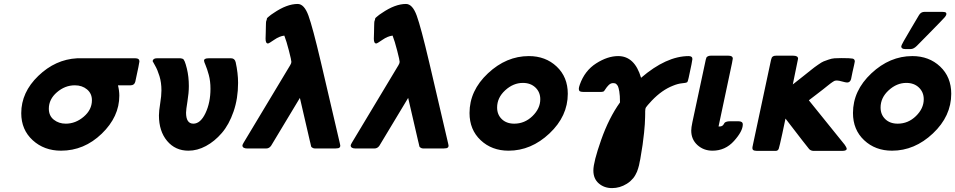

<svg xmlns="http://www.w3.org/2000/svg" viewBox="-20 -754 4851 975"><path d="M87.9 -179.2Q87.9 -285.2 174.6 -368.7Q261.2 -452.1 371.1 -458H668Q688 -458 688 -441.9Q688 -435.1 667 -338.9Q662.1 -320.8 643.1 -320.8H579.1Q585.9 -293 585.9 -268.1Q585.9 -161.1 496.6 -75Q407.2 11.2 290 11.2Q204.1 11.2 146 -42Q87.9 -95.2 87.9 -179.2ZM228 -202.1Q228 -166 253.4 -146Q278.8 -126 314 -126Q363.8 -126 405.3 -161.4Q446.8 -196.8 446.8 -245.1Q446.8 -279.3 421.9 -300Q397 -320.8 359.9 -320.8Q310.1 -320.8 269 -285.4Q228 -250 228 -202.1Z M754.9 -443.8Q757.8 -458 775.9 -458H896Q903.8 -457 908.4 -455.1Q913.1 -453.1 918 -441.7Q922.9 -430.2 929.2 -404.8Q939 -363.8 939 -316.9Q939 -282.7 931.9 -239.3Q924.8 -195.8 924.8 -182.1Q924.8 -126 961.9 -126Q998 -126 1023.4 -179.4Q1048.8 -232.9 1048.8 -303.2Q1048.8 -342.3 1040.3 -373.5Q1031.7 -404.8 1023.9 -422.9Q1016.1 -440.9 1016.1 -445.8Q1016.1 -458 1039.1 -458H1153.8Q1171.9 -458 1176.8 -438Q1189 -382.8 1189 -333Q1189 -253.9 1166 -187.5Q1143.1 -121.1 1106.4 -78.6Q1069.8 -36.1 1025.9 -12.5Q981.9 11.2 937 11.2Q870.1 11.2 828.6 -38.3Q787.1 -87.9 787.1 -168Q787.1 -189.9 793.5 -229Q799.8 -268.1 799.8 -294.9Q799.8 -335 789.8 -367.4Q779.8 -399.9 767.8 -420.4Q755.9 -440.9 754.9 -443.8Z M1210.9 -14.2Q1210.9 -19 1216.8 -28.8L1453.6 -422.9Q1459.5 -432.6 1459.7 -439.7Q1460 -446.8 1447.3 -496.3Q1434.6 -545.9 1423.8 -573.2Q1398.9 -570.3 1372.3 -551.8Q1345.7 -533.2 1340.8 -533.2Q1328.6 -533.2 1328.6 -557.1Q1329.6 -573.2 1329.6 -591.1Q1329.6 -608.9 1330.1 -617.4Q1330.6 -626 1330.6 -635.5Q1330.6 -645 1332.8 -649.4Q1335 -653.8 1335 -658Q1335 -662.1 1339.8 -665.5Q1344.7 -668.9 1346.2 -670.9Q1347.7 -672.9 1356.2 -679Q1364.7 -685.1 1369.6 -688Q1436.5 -733.9 1491.7 -733.9Q1524.9 -733.9 1546.4 -674.6Q1567.9 -615.2 1608.9 -440.9Q1613.8 -421.9 1615.7 -412.1L1705.6 -26.9Q1707.5 -19 1708 -15.1Q1708 -12.2 1707.3 -9.5Q1706.5 -6.8 1704.6 -5.4Q1702.6 -3.9 1701.7 -2.9Q1700.7 -2 1697.8 -1.5Q1694.8 -1 1693.4 -1Q1691.9 -1 1687.7 -0.5Q1683.6 0 1682.6 0H1579.6Q1575.7 0 1572.3 -1Q1568.8 -2 1566.4 -3.9Q1564 -5.9 1562.3 -6.8Q1560.5 -7.8 1559.6 -12Q1558.6 -16.1 1558.1 -18.6Q1557.6 -21 1556.2 -27.1Q1554.7 -33.2 1553.7 -37.1L1502.9 -256.8L1356.9 -14.2Q1347.2 0 1331.5 0H1235.8Q1212.9 0 1210.9 -14.2Z M1760.7 -14.2Q1760.7 -19 1766.6 -28.8L2003.4 -422.9Q2009.3 -432.6 2009.5 -439.7Q2009.8 -446.8 1997.1 -496.3Q1984.4 -545.9 1973.6 -573.2Q1948.7 -570.3 1922.1 -551.8Q1895.5 -533.2 1890.6 -533.2Q1878.4 -533.2 1878.4 -557.1Q1879.4 -573.2 1879.4 -591.1Q1879.4 -608.9 1879.9 -617.4Q1880.4 -626 1880.4 -635.5Q1880.4 -645 1882.6 -649.4Q1884.8 -653.8 1884.8 -658Q1884.8 -662.1 1889.6 -665.5Q1894.5 -668.9 1896 -670.9Q1897.5 -672.9 1906 -679Q1914.6 -685.1 1919.4 -688Q1986.3 -733.9 2041.5 -733.9Q2074.7 -733.9 2096.2 -674.6Q2117.7 -615.2 2158.7 -440.9Q2163.6 -421.9 2165.5 -412.1L2255.4 -26.9Q2257.3 -19 2257.8 -15.1Q2257.8 -12.2 2257.1 -9.5Q2256.3 -6.8 2254.4 -5.4Q2252.4 -3.9 2251.5 -2.9Q2250.5 -2 2247.6 -1.5Q2244.6 -1 2243.2 -1Q2241.7 -1 2237.5 -0.5Q2233.4 0 2232.4 0H2129.4Q2125.5 0 2122.1 -1Q2118.7 -2 2116.2 -3.9Q2113.8 -5.9 2112.1 -6.8Q2110.4 -7.8 2109.4 -12Q2108.4 -16.1 2107.9 -18.6Q2107.4 -21 2106 -27.1Q2104.5 -33.2 2103.5 -37.1L2052.7 -256.8L1906.7 -14.2Q1897 0 1881.3 0H1785.6Q1762.7 0 1760.7 -14.2Z M2364.3 -180.2Q2364.3 -293.9 2457.8 -381.6Q2551.3 -469.2 2665.5 -469.2Q2750.5 -469.2 2806.9 -416Q2863.3 -362.8 2863.3 -277.8Q2863.3 -164.1 2770.3 -76.4Q2677.2 11.2 2562.5 11.2Q2477.5 11.2 2420.9 -42Q2364.3 -95.2 2364.3 -180.2ZM2504.4 -208Q2504.4 -171.9 2528.3 -148.9Q2552.2 -126 2591.3 -126Q2644.5 -126 2684.1 -164.6Q2723.6 -203.1 2723.6 -250Q2723.6 -286.1 2699 -309.6Q2674.3 -333 2635.3 -333Q2586.4 -333 2545.4 -295.4Q2504.4 -257.8 2504.4 -208Z M2919.4 -304.2Q2919.4 -310.1 2924.3 -324.2Q2949.2 -395 3007.3 -432.1Q3065.4 -469.2 3119.1 -469.2Q3203.1 -469.2 3235.4 -358.9Q3363.3 -468.8 3477.1 -469.2Q3496.1 -469.2 3496.1 -454.1Q3496.1 -446.3 3477.1 -358.9Q3473.1 -338.9 3468.8 -335.9Q3464.4 -333 3443.4 -331.1Q3422.4 -329.1 3397.5 -318.8Q3341.3 -296.9 3290 -243.2Q3264.2 -215.3 3260.3 -208.7Q3256.3 -202.1 3256.3 -188V-175.8Q3256.3 -174.8 3255.9 -157Q3255.4 -139.2 3254.4 -123Q3253.4 -106.9 3250.7 -80.1Q3248 -53.2 3243.2 -18.6Q3238.3 16.1 3231.4 54.2Q3230.5 57.1 3228.3 68.6Q3226.1 80.1 3225.1 85Q3224.1 89.8 3220.7 100.8Q3217.3 111.8 3214.8 117.9Q3212.4 124 3206.8 134Q3201.2 144 3195.8 150.6Q3190.4 157.2 3181.9 165Q3173.3 172.9 3163.1 179.2Q3127.9 201.2 3088.1 201.2Q3048.3 201.2 3020.8 177.5Q2993.2 153.8 2993.2 111.8Q2993.2 68.8 3032.7 -43.5Q3072.3 -155.8 3128.4 -233.9Q3128.4 -270 3124.8 -290Q3121.1 -310.1 3117.7 -316.7Q3114.3 -323.2 3107.4 -329.1Q3100.6 -332 3093.3 -332Q3081.1 -332 3071 -322Q3061 -312 3054.2 -301Q3047.4 -290 3044.4 -289.1Q3036.6 -287.1 3031.2 -287.1H2944.3Q2931.2 -287.1 2925.3 -290Q2919.4 -293 2919.4 -304.2Z M3490.2 -90.8Q3490.2 -106 3496.1 -133.8L3564 -451.2Q3565.9 -459 3567.4 -461.9Q3568.8 -464.8 3574.5 -468Q3580.1 -471.2 3588.9 -471.2H3679.2Q3701.2 -471.2 3701.2 -456.1Q3701.2 -453.1 3699.2 -445.1Q3697.3 -437 3697.3 -434.1L3628.9 -111.8H3637.2Q3645 -112.8 3648.9 -116Q3652.8 -119.1 3655 -123Q3657.2 -127 3659.2 -129.9Q3661.1 -132.8 3668.2 -135.5Q3675.3 -138.2 3687 -138.2H3730Q3752 -138.2 3752 -122.1Q3752 -87.9 3707.5 -38.3Q3663.1 11.2 3598.1 11.2Q3553.2 11.2 3521.7 -17.3Q3490.2 -45.9 3490.2 -90.8Z M3803.7 -20 3894.5 -445.8Q3894.5 -446.8 3895.5 -450.2Q3897.5 -458 3899.2 -461.4Q3900.9 -464.8 3905.8 -468Q3910.6 -471.2 3920.9 -471.2H4007.8Q4032.7 -471.2 4032.7 -456.1Q4032.7 -455.1 4005.9 -325.2Q4028.8 -343.3 4059.8 -367.7Q4090.8 -392.1 4102.3 -401.6Q4113.8 -411.1 4133.8 -425Q4153.8 -439 4162.8 -442.4Q4171.9 -445.8 4187.7 -451.4Q4203.6 -457 4217.8 -458Q4231.9 -459 4252 -459Q4297.9 -459 4309.3 -456.5Q4320.8 -454.1 4320.8 -441.9Q4320.8 -439.9 4317.4 -424.6Q4314 -409.2 4308.8 -386.5Q4303.7 -363.8 4301.8 -352.1Q4296.9 -335 4281.7 -335Q4274.9 -335 4256.8 -340.1Q4238.8 -345.2 4230 -345.2Q4226.1 -345.2 4222.9 -344.7Q4219.7 -344.2 4216.8 -343Q4213.9 -341.8 4208.3 -337.9Q4202.6 -334 4197.3 -330.1Q4191.9 -326.2 4181.4 -317.6Q4170.9 -309.1 4159.4 -300Q4147.9 -291 4128.4 -276.1Q4108.9 -261.2 4087.9 -245.1V-244.1L4269.5 -19Q4279.3 -4.9 4279.8 1Q4279.8 12.2 4256.8 12.2H4109.9Q4096.7 11.2 4088.9 2.9Q4080.1 -6.8 3968.8 -151.9Q3961.9 -121.1 3952.6 -75.2Q3938.5 -10.3 3934.6 1Q3930.7 12.2 3918.9 12.2Q3918 12.2 3916.5 12.2H3823.7Q3822.8 12.2 3819.3 11.7Q3815.9 11.2 3814.5 11.2Q3813 11.2 3810.3 10.5Q3807.6 9.8 3806.2 8.8Q3804.7 7.8 3803.2 6.3Q3801.8 4.9 3801.3 2.4Q3800.8 0 3800.8 -2.9Q3800.8 -5.9 3801.3 -8.5Q3801.8 -11.2 3802.7 -14.6Q3803.7 -18.1 3803.7 -20Z M4311.5 -180.2Q4311.5 -293.9 4405 -381.6Q4498.5 -469.2 4612.8 -469.2Q4697.8 -469.2 4754.2 -416Q4810.5 -362.8 4810.5 -277.8Q4810.5 -164.1 4717.5 -76.4Q4624.5 11.2 4509.8 11.2Q4424.8 11.2 4368.2 -42Q4311.5 -95.2 4311.5 -180.2ZM4451.7 -208Q4451.7 -171.9 4475.6 -148.9Q4499.5 -126 4538.6 -126Q4591.8 -126 4631.3 -164.6Q4670.9 -203.1 4670.9 -250Q4670.9 -286.1 4646.2 -309.6Q4621.6 -333 4582.5 -333Q4533.7 -333 4492.7 -295.4Q4451.7 -257.8 4451.7 -208ZM4556.6 -519Q4556.6 -525.9 4607.4 -610.8Q4630.4 -650.9 4646.5 -676.8Q4656.2 -693.8 4674.8 -693.8H4764.6Q4777.8 -693.8 4783.7 -689.9L4785.6 -686Q4787.6 -678.2 4777.1 -666Q4766.6 -653.8 4696.8 -583Q4659.7 -544.9 4635.7 -521Q4619.6 -504.9 4604.5 -504.9H4576.7Q4556.6 -504.9 4556.6 -519Z"/></svg>

Font: CMU Sans Serif
Style: BoldOblique
Weight: 700
Italic angle: -12°
Version: Version 0.7.0